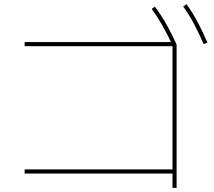

<svg xmlns="http://www.w3.org/2000/svg" viewBox="-20 -875 1040 935"><path d="M820 40V-30H100V-50H820V-650H100V-670H830L840 -658V40ZM822 -650Q796 -707 771.5 -750Q747 -793 719 -831L734 -843Q766 -800 791 -755.5Q816 -711 840 -658ZM972 -660Q947 -717 923.5 -761Q900 -805 872 -843L888 -855Q919 -812 943 -766.5Q967 -721 990 -668Z"/></svg>

Font: M PLUS 1 Thin Thin
Style: Regular
Weight: 250
Version: Version 1.001